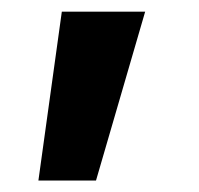

<svg xmlns="http://www.w3.org/2000/svg" viewBox="-20 -133 344 332"><path d="M46.4 179.2 86.9 -112.8H231L146 179.2Z"/></svg>

Font: Inter 20pt
Style: Bold
Weight: 700
Version: Version 4.001;git-66647c0bb